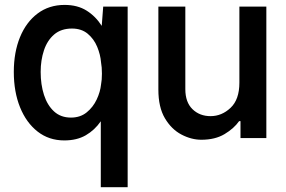

<svg xmlns="http://www.w3.org/2000/svg" viewBox="-20 -573 1189 797"><path d="M37.3 -274.5Q37.3 -355.8 63 -418.7Q88.8 -481.5 136.2 -517Q183.6 -552.6 248.2 -552.6Q301.8 -552.6 339.5 -528.9Q377.1 -505.3 402.3 -465.6L408.4 -545.5H509.9V204.2H398.4V-69.6Q373.2 -33 336.1 -11.5Q299 9.9 246.8 9.9Q183.2 9.9 136.2 -26.8Q89.1 -63.6 63.2 -127.7Q37.3 -191.8 37.3 -274.5ZM148.8 -274.5Q148.8 -221.9 162.6 -179Q176.5 -136 204.4 -110.4Q232.2 -84.9 274.5 -84.9Q313.2 -84.9 339.8 -106.5Q366.5 -128.2 381.4 -160Q396.3 -191.8 399.5 -222.7Q403.1 -240.4 403.1 -267.4Q403.1 -294.4 399.5 -313.6Q397 -345.9 383.5 -378.6Q370 -411.2 344.1 -432.9Q318.2 -454.5 278.8 -454.5Q233.7 -454.5 204.9 -429.9Q176.1 -405.2 162.5 -364.2Q148.8 -323.2 148.8 -274.5Z M973.7 -229.8V-545.5H1085.6V0H978.3V-70.3H972.7Q951.3 -39.8 912.1 -16.3Q872.9 7.1 816.1 7.1Q774.1 7.1 733 -14.6Q691.8 -36.2 664.6 -82Q637.4 -127.8 637.4 -201V-545.5H749.3V-202.8Q749.3 -148.8 778.9 -119.9Q808.6 -90.9 854 -90.9Q900.6 -90.9 937.1 -125.4Q973.7 -159.8 973.7 -229.8Z"/></svg>

Font: Interface Medium
Style: Regular
Weight: 500
Designer: Rasmus Andersson
Foundry: rsms
Version: Version 1.8